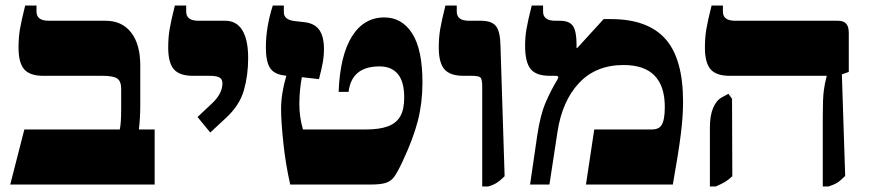

<svg xmlns="http://www.w3.org/2000/svg" viewBox="-20 -667 3145 694"><path d="M68 -199H413Q418 -222 418 -274V-346Q418 -373 404 -383Q390 -393 350 -393H136Q88 -393 67.5 -416.5Q47 -440 47 -495Q47 -531 52 -561Q57 -591 71 -647H112V-625Q112 -592 156 -592H361Q421 -592 454 -549.5Q487 -507 487 -431V-287Q487 -241 482 -199H539V0H17Z M694 -244 745 -292Q784 -328 784 -366Q784 -381 773 -387Q762 -393 737 -393H677Q629 -393 608.5 -416.5Q588 -440 588 -495Q588 -531 593 -561Q598 -591 612 -647H653V-625Q653 -592 697 -592H794Q835 -592 856 -557.5Q877 -523 877 -457Q877 -395 861.5 -340.5Q846 -286 796 -240L740 -188Z M1507 -369Q1507 -296 1490.5 -231Q1474 -166 1434 -81Q1416 -43 1404.5 -27.5Q1393 -12 1374.5 -6Q1356 0 1319 0H1029Q1012 -75 1004 -152Q996 -229 996 -273Q996 -329 1015 -393L1010 -394Q971 -398 956 -421.5Q941 -445 941 -495Q941 -569 966 -647H1006V-622Q1006 -596 1044 -591L1079 -587Q1117 -583 1134 -559Q1151 -535 1151 -490Q1151 -465 1146.5 -440Q1142 -415 1133 -381L1071 -388Q1062 -339 1062 -290Q1062 -245 1075 -199H1301Q1352 -199 1382.5 -210.5Q1413 -222 1427 -247Q1441 -271 1441 -315Q1441 -372 1418 -399.5Q1395 -427 1352 -427Q1251 -427 1240 -335H1204Q1209 -466 1252 -535Q1295 -604 1369 -604Q1433 -604 1470 -546Q1507 -488 1507 -369Z M1723 -355Q1723 -380 1717 -386.5Q1711 -393 1685 -393H1655Q1607 -393 1586.5 -416.5Q1566 -440 1566 -495Q1566 -531 1571 -561Q1576 -591 1590 -647H1631V-625Q1631 -592 1675 -592H1718Q1757 -592 1772.5 -573Q1788 -554 1789 -502L1804 -30Q1787 -13 1773.5 -5Q1760 3 1744 7H1723Z M1922 -178Q1933 -252 1952.5 -297Q1972 -342 1994 -378Q1998 -385 1998 -388Q1998 -393 1987 -393H1967Q1918 -393 1898 -417.5Q1878 -442 1878 -502Q1878 -532 1883 -562Q1888 -592 1902 -647H1943V-625Q1943 -592 1987 -592H2004Q2038 -592 2051 -573Q2064 -554 2064 -505V-494L2066 -493L2162 -598H2188Q2321 -598 2385 -526.5Q2449 -455 2449 -299Q2449 -245 2440.5 -178.5Q2432 -112 2412 0H2098L2128 -199H2336Q2360 -199 2370 -213Q2383 -231 2383 -280Q2383 -432 2234 -432Q2134 -432 2073 -367Q2012 -302 1995 -190L1966 0H1896Z M2954 -245Q2954 -310 2957.5 -338Q2961 -366 2968 -391V-393H2617Q2569 -393 2548.5 -416.5Q2528 -440 2528 -495Q2528 -531 2533 -561Q2538 -591 2552 -647H2593V-625Q2593 -592 2637 -592H3008Q3029 -592 3038.5 -581.5Q3048 -571 3048 -548V-407L3023 -398L3035 -31Q3018 -14 3007 -7Q2996 0 2975 7H2954ZM2546 -206Q2546 -249 2557.5 -276.5Q2569 -304 2589 -315L2613 -328L2626 -310L2627 -30Q2612 -16 2600 -9Q2588 -2 2567 7H2546Z"/></svg>

Font: Noto Serif Hebrew Black
Style: Regular
Weight: 900
Designer: Monotype Design Team
Foundry: Monotype Imaging Inc.
Version: Version 1.000